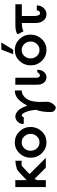

<svg xmlns="http://www.w3.org/2000/svg" viewBox="1026 -1756 884 2977"><g transform="rotate(-90 1468.5 -268.0)"><path d="M56 0V-473H164V-298Q184 -317 208 -340Q232 -363 244.5 -374.5Q257 -386 272 -400Q287 -414 295 -420.5Q303 -427 312.5 -434.5Q322 -442 328.5 -445Q335 -448 342.5 -450.5Q350 -453 358 -454Q400 -469 464 -472V-373Q410 -380 392 -375Q380 -369 369 -358Q351 -342 312.5 -305Q274 -268 257 -252L509 0H357L181 -176L164 -133V0Z M511 -236Q511 -335 579.5 -408Q648 -481 749 -481Q848 -481 918 -409Q988 -337 988 -236Q988 -136 919.5 -63Q851 10 749 10Q652 10 581.5 -61.5Q511 -133 511 -236ZM619 -236Q619 -181 655.5 -139.5Q692 -98 749 -98Q805 -98 843 -139Q881 -180 881 -236Q881 -291 843.5 -332.5Q806 -374 749 -374Q693 -374 656 -333Q619 -292 619 -236Z M1033 -346Q1034 -395 1060.5 -426.5Q1087 -458 1125 -470Q1166 -479 1209 -455Q1235 -439 1264 -404Q1298 -349 1320 -288Q1370 -386 1425 -433Q1480 -480 1554 -481V-374Q1450 -371 1397 -244Q1371 -159 1377 -36Q1377 -29 1379 9Q1380 86 1324 134Q1316 149 1296.5 152.5Q1277 156 1263 148Q1219 129 1219 73Q1219 -66 1254 -151V-150Q1254 -166 1247 -210.5Q1240 -255 1228 -288Q1200 -373 1168 -373Q1157 -373 1149 -364Q1141 -355 1140 -342H1054Z M1643 -133V-473H1750L1751 -472V-163Q1751 -161 1750.5 -157.5Q1750 -154 1750 -153Q1750 -114 1776 -91Q1821 -91 1836 -132H1876Q1874 -64 1839 -27Q1804 10 1760 10Q1707 10 1675 -30Q1643 -70 1643 -133Z M2116 -506 2187 -690H2298L2185 -506ZM1943 -236Q1943 -335 2011.5 -408Q2080 -481 2181 -481Q2280 -481 2350 -409Q2420 -337 2420 -236Q2420 -136 2351.5 -63Q2283 10 2181 10Q2084 10 2013.5 -61.5Q1943 -133 1943 -236ZM2051 -236Q2051 -181 2087.5 -139.5Q2124 -98 2181 -98Q2237 -98 2275 -139Q2313 -180 2313 -236Q2313 -291 2275.5 -332.5Q2238 -374 2181 -374Q2125 -374 2088 -333Q2051 -292 2051 -236Z M2425 -436Q2457 -472 2571 -472H2890V-372H2708V-189Q2708 -89 2752 -89Q2768 -89 2781 -103.5Q2794 -118 2796 -140H2873Q2871 -71 2830 -30.5Q2789 10 2737 10Q2676 10 2641 -32.5Q2606 -75 2601 -131Q2600 -152 2600 -195V-372Q2569 -372 2545 -368.5Q2521 -365 2511 -362Q2501 -359 2487.5 -353Q2474 -347 2472 -346Z"/></g></svg>

Font: Coval
Style: Medium
Weight: 500
Foundry: Context Ltd
Version: Version 001.000